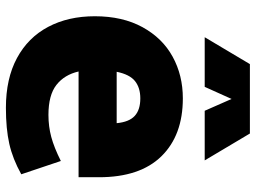

<svg xmlns="http://www.w3.org/2000/svg" viewBox="-128 -721 866 650"><g transform="rotate(90 305.0 -396.0)"><path d="M35 0ZM369 -127Q408 -127 443.5 -136.5Q479 -146 525 -169L570 -35Q518 -6 467 5.5Q416 17 345 17Q246 17 176.5 -20.5Q107 -58 71 -126Q35 -194 35 -284Q35 -378 72 -445.5Q109 -513 172 -547.5Q235 -582 313 -582Q438 -582 509 -509.5Q580 -437 580 -298V-229H222Q233 -181 267.5 -154Q302 -127 369 -127ZM223 -358H397Q393 -400 372.5 -419Q352 -438 313 -438Q277 -438 254.5 -420Q232 -402 223 -358ZM355 -656 315 -747 274 -656H106L197 -809H432L523 -656Z"/></g></svg>

Font: Biryani Black
Style: Regular
Weight: 900
Designer: Dan Reynolds and Mathieu Reguer
Foundry: Dan Reynolds and Mathieu Reguer
Version: Version 1.004; ttfautohint (v1.1) -l 5 -r 5 -G 72 -x 0 -D la